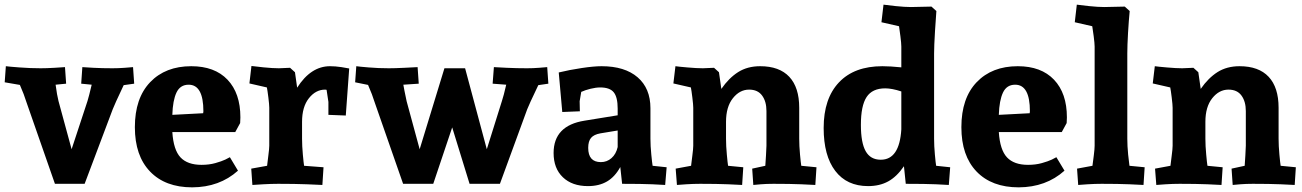

<svg xmlns="http://www.w3.org/2000/svg" viewBox="-23 -786 5568 821"><path d="M459 -318.8 338.9 0H211.9L91.8 -344.2Q79.6 -383.3 62 -422.9L-2.9 -434.1L2 -502.9Q15.1 -501 61 -497.6Q106.9 -494.1 150.9 -494.1Q175.8 -494.1 210 -496.1Q244.1 -498 254.9 -499L259.8 -428.2L214.8 -423.8Q220.7 -378.9 227.1 -354L283.2 -147.9L351.1 -354Q356.9 -372.1 369.1 -423.8L324.2 -428.2L329.1 -499Q338.9 -498 376.5 -496.1Q414.1 -494.1 458 -494.1Q482.9 -494.1 510.5 -496.1Q538.1 -498 545.9 -499L550.8 -428.2L505.9 -421.9Q464.8 -335 459 -318.8Z M713.9 -221.2Q718.8 -145 748.8 -113Q778.8 -81.1 838.9 -81.1Q871.1 -81.1 897.9 -88.6Q924.8 -96.2 940.2 -103.5Q955.6 -110.8 960 -113.8L994.6 -56.2Q915.5 14.6 798.8 15.1Q683.6 15.1 618.7 -52.5Q553.7 -120.1 553.7 -242.2Q553.7 -366.2 619.1 -434.6Q684.6 -502.9 794.9 -502.9Q895 -502.9 950 -445.1Q1004.9 -387.2 1004.9 -284.2L1003.9 -259.8L982.9 -221.2ZM846.7 -310.1Q846.7 -423.8 783.7 -423.8Q747.6 -423.8 731.7 -390.4Q715.8 -356.9 713.9 -294.9L845.7 -301.8Z M1388.2 -502.9Q1411.1 -502.9 1436.8 -499Q1462.4 -495.1 1470.2 -493.2L1455.6 -292L1381.3 -294.9V-350.1Q1381.3 -354 1373.5 -401.9Q1371.6 -402.8 1367.2 -402.8Q1327.1 -402.8 1297.9 -366Q1268.6 -329.1 1268.6 -265.1V-192.9Q1268.6 -162.1 1272 -125Q1275.4 -87.9 1277.3 -77.1L1360.4 -70.8L1355.5 4.9Q1341.3 3.9 1289.3 2Q1237.3 0 1166.5 0Q1137.7 0 1102.5 2Q1067.4 3.9 1056.2 4.9L1051.3 -64.9L1119.1 -77.1Q1120.1 -88.4 1124.3 -119.6Q1128.4 -150.9 1128.4 -163.1V-325.2Q1128.4 -338.4 1124.5 -369.6Q1120.6 -400.9 1118.2 -412.1L1043.5 -429.2L1052.2 -503.9Q1064.5 -502 1104 -498Q1143.6 -494.1 1169.4 -494.1L1217.3 -496.1L1238.3 -477.1L1247.6 -411.1Q1306.2 -502.9 1388.2 -502.9Z M2231.4 -318.8 2114.7 0H1984.9L1910.6 -241.2L1829.6 0H1700.7L1580.6 -344.2Q1568.4 -383.3 1550.8 -422.9L1495.6 -434.1L1500.5 -502.9Q1512.7 -501 1554.2 -497.6Q1595.7 -494.1 1639.6 -494.1Q1664.6 -494.1 1706.5 -496.1Q1748.5 -498 1762.7 -499L1767.6 -428.2L1701.7 -423.8L1706.5 -397.9L1715.8 -353L1771.5 -147.9L1877.4 -494.1H1965.8L2058.6 -147.9L2123.5 -355Q2130.4 -375 2141.6 -423.8L2083.5 -428.2L2088.9 -499Q2101.1 -498 2143.8 -496.1Q2186.5 -494.1 2230.5 -494.1Q2255.4 -494.1 2282 -496.1Q2308.6 -498 2316.9 -499L2321.8 -428.2L2278.8 -421.9Q2237.3 -335 2231.4 -318.8Z M2491.2 9.8Q2423.3 9.8 2383.8 -28.1Q2344.2 -65.9 2344.2 -131.8Q2344.2 -249 2476.6 -270L2618.2 -293V-321.8Q2618.2 -370.6 2601.3 -391.4Q2584.5 -412.1 2543.5 -412.1Q2525.4 -412.1 2502.4 -406.5Q2479.5 -400.9 2462.4 -393.1L2455.6 -353L2456.5 -310.1L2381.3 -307.1L2366.2 -476.1Q2412.1 -487.3 2464.4 -495.1Q2516.6 -502.9 2549.3 -502.9Q2648.4 -502.9 2703.4 -455.6Q2758.3 -408.2 2758.3 -323.2V-192.9Q2758.3 -162.1 2762 -125Q2765.6 -87.9 2767.6 -77.1L2827.6 -70.8L2821.3 4.9Q2811.5 3.9 2766.4 2Q2721.2 0 2637.2 0L2629.4 -71.8Q2606.4 -29.8 2572.5 -10Q2538.6 9.8 2491.2 9.8ZM2492.2 -153.8Q2492.2 -92.8 2546.4 -92.8Q2572.3 -92.8 2591.8 -109.9Q2611.3 -127 2618.2 -157.2V-228L2544.4 -215.8Q2516.6 -210.9 2504.4 -196.5Q2492.2 -182.1 2492.2 -153.8Z M3463.4 4.9Q3451.2 3.9 3403.3 2Q3355.5 0 3284.2 0Q3255.4 0 3230.5 2Q3205.6 3.9 3198.2 4.9L3193.4 -64.9L3249.5 -77.1L3252.4 -121.1L3254.4 -163.1V-311Q3254.4 -352.1 3235.8 -377.4Q3217.3 -402.8 3180.2 -402.8Q3140.1 -402.8 3110.8 -366Q3081.5 -329.1 3081.5 -265.1V-192.9Q3081.5 -162.1 3085 -125Q3088.4 -87.9 3090.3 -77.1L3155.3 -70.8L3150.4 4.9Q3138.2 3.9 3090.3 2Q3042.5 0 2971.2 0Q2942.4 0 2911.4 2Q2880.4 3.9 2871.6 4.9L2866.2 -64.9L2932.1 -77.1Q2933.1 -88.4 2937.3 -119.1Q2941.4 -149.9 2941.4 -163.1V-325.2Q2941.4 -337.4 2937.5 -369.1Q2933.6 -400.9 2931.2 -412.1L2856.4 -429.2L2865.2 -502.9Q2877.4 -501 2917 -497.6Q2956.5 -494.1 2982.4 -494.1L3030.3 -496.1L3051.3 -477.1L3061.5 -405.8Q3093.8 -452.6 3133.5 -477.8Q3173.3 -502.9 3227.5 -502.9Q3309.6 -502.9 3352.1 -457.5Q3394.5 -412.1 3394.5 -325.2V-192.9Q3394.5 -162.1 3397.9 -125Q3401.4 -87.9 3403.3 -77.1L3468.3 -70.8Z M3850.1 0 3842.3 -75.2Q3811.5 -30.3 3774.9 -10.3Q3738.3 9.8 3689 9.8Q3598.1 9.8 3548.6 -55.2Q3499 -120.1 3499 -238.8Q3499 -364.7 3564.5 -433.8Q3629.9 -502.9 3750 -502.9Q3783.2 -502.9 3831.1 -498V-586.9Q3831.1 -600.1 3827.1 -631.6Q3823.2 -663.1 3821.3 -673.8L3746.1 -690.9L3754.9 -766.1Q3767.1 -764.2 3806.6 -760Q3846.2 -755.9 3872.1 -755.9L3960 -757.8L3981 -738.8Q3979 -717.8 3975.1 -652.8Q3971.2 -587.9 3971.2 -557.1V-192.9Q3971.2 -162.1 3974.6 -125Q3978 -87.9 3980 -77.1L4040 -70.8L4034.2 4.9Q4023.9 3.9 3979 2Q3934.1 0 3850.1 0ZM3762.2 -408.2Q3707 -408.2 3682.6 -371.1Q3658.2 -334 3658.2 -252Q3658.2 -175.8 3678.7 -139.4Q3699.2 -103 3743.2 -103Q3823.2 -103 3831.1 -232.9V-395Q3791 -408.2 3762.2 -408.2Z M4248 -221.2Q4252.9 -145 4283 -113Q4313 -81.1 4373 -81.1Q4405.3 -81.1 4432.1 -88.6Q4459 -96.2 4474.4 -103.5Q4489.7 -110.8 4494.1 -113.8L4528.8 -56.2Q4449.7 14.6 4333 15.1Q4217.8 15.1 4152.8 -52.5Q4087.9 -120.1 4087.9 -242.2Q4087.9 -366.2 4153.3 -434.6Q4218.8 -502.9 4329.1 -502.9Q4429.2 -502.9 4484.1 -445.1Q4539.1 -387.2 4539.1 -284.2L4538.1 -259.8L4517.1 -221.2ZM4380.9 -310.1Q4380.9 -423.8 4317.9 -423.8Q4281.7 -423.8 4265.9 -390.4Q4250 -356.9 4248 -294.9L4379.9 -301.8Z M4698.7 -755.9 4786.6 -757.8 4807.6 -738.8Q4803.7 -698.7 4800.5 -644.8Q4797.4 -590.8 4797.4 -557.1V-192.9Q4797.4 -162.1 4801 -125Q4804.7 -87.9 4806.6 -77.1L4871.6 -70.8L4866.7 4.9Q4854.5 3.9 4806.6 2Q4758.8 0 4687.5 0Q4658.7 0 4627.7 2Q4596.7 3.9 4587.4 4.9L4582.5 -64.9L4648.4 -77.1Q4650.4 -92.3 4654.1 -121.1Q4657.7 -149.9 4657.7 -163.1V-586.9Q4657.7 -600.1 4653.6 -631.6Q4649.4 -663.1 4647.5 -673.8L4572.8 -690.9L4581.5 -766.1Q4593.8 -764.2 4633.1 -760Q4672.4 -755.9 4698.7 -755.9Z M5513.2 4.9Q5501 3.9 5453.1 2Q5405.3 0 5334 0Q5305.2 0 5280.3 2Q5255.4 3.9 5248 4.9L5243.2 -64.9L5299.3 -77.1L5302.2 -121.1L5304.2 -163.1V-311Q5304.2 -352.1 5285.6 -377.4Q5267.1 -402.8 5230 -402.8Q5189.9 -402.8 5160.6 -366Q5131.3 -329.1 5131.3 -265.1V-192.9Q5131.3 -162.1 5134.8 -125Q5138.2 -87.9 5140.1 -77.1L5205.1 -70.8L5200.2 4.9Q5188 3.9 5140.1 2Q5092.3 0 5021 0Q4992.2 0 4961.2 2Q4930.2 3.9 4921.4 4.9L4916 -64.9L4981.9 -77.1Q4982.9 -88.4 4987.1 -119.1Q4991.2 -149.9 4991.2 -163.1V-325.2Q4991.2 -337.4 4987.3 -369.1Q4983.4 -400.9 4981 -412.1L4906.2 -429.2L4915 -502.9Q4927.2 -501 4966.8 -497.6Q5006.3 -494.1 5032.2 -494.1L5080.1 -496.1L5101.1 -477.1L5111.3 -405.8Q5143.6 -452.6 5183.3 -477.8Q5223.1 -502.9 5277.3 -502.9Q5359.4 -502.9 5401.9 -457.5Q5444.3 -412.1 5444.3 -325.2V-192.9Q5444.3 -162.1 5447.8 -125Q5451.2 -87.9 5453.1 -77.1L5518.1 -70.8Z"/></svg>

Font: Sura
Style: Bold
Weight: 700
Designer: Carolina Giovagnoli
Foundry: Huerta Tipografica
Version: Version 1.002;PS 001.002;hotconv 1.0.70;makeotf.lib2.5.58329